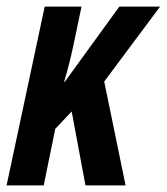

<svg xmlns="http://www.w3.org/2000/svg" viewBox="-26 -564 507 584"><path d="M107 0 142 -172 192 -225 234 0H356L291 -316L461 -544H337L171 -315H169Q187 -376 197 -425L222 -544H110L-6 0Z"/></svg>

Font: Noto Sans Display Condensed
Style: Bold Italic
Weight: 700
Width: 3
Designer: Monotype Design team
Foundry: Monotype Imaging Inc.
Version: 1.000